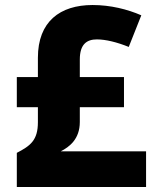

<svg xmlns="http://www.w3.org/2000/svg" viewBox="-20 -745 623 765"><path d="M349 -725C219 -725 131 -659 131 -515V-438H47V-318H131V-258C131 -186 101 -164 47 -136V0H562V-142H222C257 -160 298 -191 298 -259V-318H474V-438H298V-508C298 -569 326 -588 366 -588C401 -588 446 -577 493 -558L543 -684C488 -708 420 -725 349 -725Z"/></svg>

Font: Noto Sans Myanmar UI ExtraBold
Style: Regular
Weight: 800
Designer: Monotype Design Team
Foundry: Monotype Imaging Inc.
Version: Version 2.103